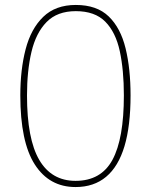

<svg xmlns="http://www.w3.org/2000/svg" viewBox="-20 -745 610 775"><path d="M507 -360Q507 -237 482.5 -155Q458 -73 408.5 -31.5Q359 10 285 10Q179 10 120.5 -81Q62 -172 62 -360Q62 -464 83.5 -546.5Q105 -629 154.5 -677Q204 -725 286 -725Q371 -725 419 -678.5Q467 -632 487 -549.5Q507 -467 507 -360ZM89 -360Q89 -184 138.5 -99.5Q188 -15 285 -15Q388 -15 434 -100Q480 -185 480 -360Q480 -462 463.5 -538.5Q447 -615 405 -657.5Q363 -700 286 -700Q211 -700 168 -656Q125 -612 107 -535.5Q89 -459 89 -360Z"/></svg>

Font: Noto Sans Cham Thin
Style: Regular
Weight: 250
Version: Version 2.002